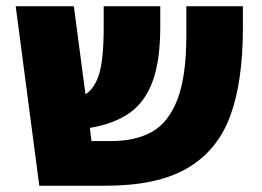

<svg xmlns="http://www.w3.org/2000/svg" viewBox="-20 -591 833 611"><path d="M753 -571V-503Q753 -331 712.5 -221.5Q672 -112 576.5 -56Q481 0 317 0H105L30 -571H215L252 -291Q281 -309 295.5 -355.5Q310 -402 310 -506V-571H490V-506Q490 -399 466 -333Q442 -267 393 -232Q344 -197 266 -184L271 -142H332Q412 -142 464.5 -172Q517 -202 545 -275.5Q573 -349 573 -479V-571Z"/></svg>

Font: FiraGO Heavy
Style: Regular
Weight: 900
Designer: bBox Type
Foundry: bBox Type GmbH
Version: Version 1.001